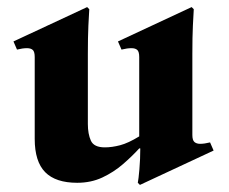

<svg xmlns="http://www.w3.org/2000/svg" viewBox="-20 -501 647 542"><path d="M573 -99 583 -76 375 21 369 15Q371 6 373.5 -23Q376 -52 376 -82H373Q353 -60 327 -37.5Q301 -15 269 0Q237 15 198 15Q137 15 107.5 -15Q78 -45 78 -109V-340Q78 -355 72.5 -360Q67 -365 56 -365Q44 -365 28 -361L18 -384L226 -481L232 -475Q231 -460 229.5 -428.5Q228 -397 228 -349V-151Q228 -123 236.5 -104Q245 -85 276 -85Q296 -85 319 -91Q342 -97 373 -116V-340Q373 -355 367.5 -360Q362 -365 351 -365Q339 -365 323 -361L313 -384L521 -481L527 -475Q526 -460 524.5 -428.5Q523 -397 523 -349V-120Q523 -105 529 -100Q535 -95 545 -95Q557 -95 573 -99Z"/></svg>

Font: Bona Nova SC
Style: Bold
Weight: 700
Designer: Mateusz Machalski
Foundry: Capitalics
Version: Version 4.001; ttfautohint (v1.8.4.7-5d5b)